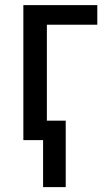

<svg xmlns="http://www.w3.org/2000/svg" viewBox="-20 -559 424 766"><path d="M368.2 -538.6V-460.4H167V-77.6H242.2V187.5H151.9V0H73.2V-538.6Z"/></svg>

Font: Open Sans SemiCondensed Medium
Style: Regular
Weight: 500
Width: 4
Designer: Monotype Design Team
Foundry: Monotype Imaging Inc.
Version: Version 3.000